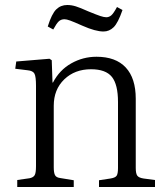

<svg xmlns="http://www.w3.org/2000/svg" viewBox="-20 -748 672 768"><path d="M49 0V-28L98 -35Q113 -38 118.5 -47Q124 -56 124 -83V-405Q124 -441 118 -453Q112 -465 90 -467L41 -473L45 -502L178 -513L187 -507L190 -418H192Q218 -468 265 -494.5Q312 -521 366 -521Q443 -521 483 -478Q523 -435 523 -353V-76Q523 -54 529 -45.5Q535 -37 554 -34L600 -28V0H376V-27L422 -34Q441 -37 446.5 -45Q452 -53 452 -76V-340Q452 -410 427.5 -440.5Q403 -471 344 -471Q279 -471 237 -430.5Q195 -390 195 -325V-79Q195 -57 200 -47.5Q205 -38 220 -36L275 -27V0ZM394 -622Q362 -622 310 -645Q274 -661 260 -666Q246 -671 238 -671Q224 -671 215 -662.5Q206 -654 193 -630L171 -642Q187 -693 205 -710.5Q223 -728 249 -728Q266 -728 283.5 -722.5Q301 -717 332 -703Q366 -689 381 -684Q396 -679 405 -679Q416 -679 425 -686.5Q434 -694 448 -720L470 -708Q452 -656 434.5 -639Q417 -622 394 -622Z"/></svg>

Font: Literata 36pt Light
Style: Regular
Weight: 300
Designer: Latin by Veronika Burian and Jose Scaglione. Greek by Irene Vlachou. Cyrillic by Vera Evstafieva.
Foundry: TypeTogether
Version: Version 3.002